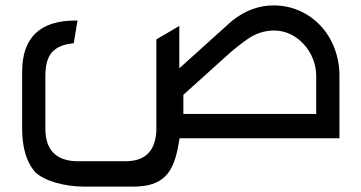

<svg xmlns="http://www.w3.org/2000/svg" viewBox="-20 -512 1337 711"><path d="M290 179H474C585 179 623 128 641 23L645 0H1237V-242C1231 -388 1125 -492 993 -492C937 -492 885 -472 837 -433L644 -259V-416L559 -366V-30C556 47 518 85 445 85H259C185 81 148 41 148 -36V-232C148 -279 160 -312 184 -329C201 -342 224 -349 253 -352L267 -436H260C128 -436 62 -373 62 -246V-36C62 35 78 89 111 126C146 159 221 179 290 179ZM659 -90V-161L819 -305C842 -326 868 -347 895 -366C926 -388 959 -399 996 -399C1079 -399 1151 -321 1151 -230V-90Z"/></svg>

Font: All Genders v4 Light
Style: Regular
Weight: 300
Designer: Rassam Alawdi
Foundry: Rassam Art
Version: Version 3.100;FEAKit 1.0